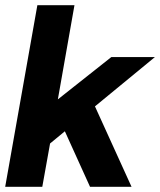

<svg xmlns="http://www.w3.org/2000/svg" viewBox="-22 -720 617 740"><path d="M-2 0H141L171 -167L228 -214L325 0H485L344 -310L575 -500H407L201 -337L265 -700H122Z"/></svg>

Font: Uncut Sans
Style: Bold Italic
Weight: 700
Italic angle: -10°
Designer: Kasper Nordkvist
Foundry: Uncut Type
Version: Version 1.111;FEAKit 1.0